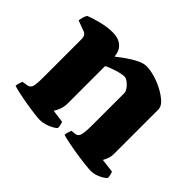

<svg xmlns="http://www.w3.org/2000/svg" viewBox="-115 -672 845 845"><g transform="rotate(45 307.5 -250.0)"><path d="M209 0Q198 0 172.5 -3Q147 -6 117.5 -11Q88 -16 63 -21.5Q38 -27 26 -31Q26 -39 29 -48.5Q32 -58 35 -65L60 -69Q77 -72 81.5 -87Q86 -102 86 -147V-385Q86 -394 81.5 -401.5Q77 -409 67 -413L18 -431Q20 -443 23 -453.5Q26 -464 32 -472Q49 -479 87.5 -489.5Q126 -500 163 -500Q198 -500 219 -482Q240 -464 243 -430Q258 -442 281 -458.5Q304 -475 329 -487.5Q354 -500 372 -500Q395 -500 424.5 -491.5Q454 -483 481 -468.5Q508 -454 526 -437Q544 -420 544 -402V-128Q544 -107 538 -92.5Q532 -78 528 -72L593 -64Q595 -59 597.5 -50Q600 -41 600 -32Q595 -25 581.5 -17Q568 -9 553.5 -4.5Q539 0 526 0Q514 0 487 -3Q460 -6 428 -11Q396 -16 369.5 -21.5Q343 -27 331 -31Q331 -39 334 -48.5Q337 -58 340 -65L360 -67Q371 -68 376.5 -75Q382 -82 384.5 -98.5Q387 -115 387 -147V-348Q387 -355 381.5 -364Q376 -373 368 -381Q360 -389 351.5 -394Q343 -399 337 -399Q329 -399 316 -396.5Q303 -394 289 -389.5Q275 -385 262.5 -380Q250 -375 243 -371V-139Q243 -118 236 -99.5Q229 -81 222 -72L282 -64Q284 -61 286.5 -51.5Q289 -42 289 -32Q284 -25 269 -17Q254 -9 237.5 -4.5Q221 0 209 0Z"/></g></svg>

Font: Texturina Medium 12pt ExtraBold
Style: Regular
Weight: 800
Version: Version 1.002